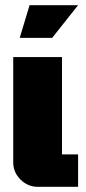

<svg xmlns="http://www.w3.org/2000/svg" viewBox="-20 -720 333 740"><path d="M281 -700 181 -574H56L94 -700ZM281 -125V0H125Q87 0 59 -28Q31 -56 31 -94V-500H219V-125Z"/></svg>

Font: CostaRica
Style: Normal
Weight: 900
Version: Version 1.3